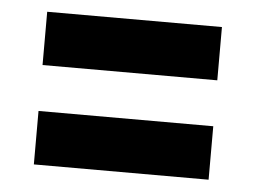

<svg xmlns="http://www.w3.org/2000/svg" viewBox="-35 -528 559 419"><g transform="rotate(5 244.0 -319.0)"><path d="M52.7 -151.9V-269H435.5V-151.9ZM52.7 -369.6V-486.3H435.5V-369.6Z"/></g></svg>

Font: Comme Black
Style: Regular
Weight: 900
Version: Version 1.000;gftools[0.9.27]